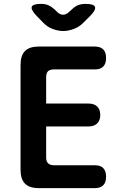

<svg xmlns="http://www.w3.org/2000/svg" viewBox="-20 -970 640 990"><path d="M218 -436H437Q465 -436 481 -421Q497 -406 497 -377Q497 -349 481 -333.5Q465 -318 437 -318H218V-158Q218 -138 228 -128Q238 -118 258 -118H469Q498 -118 512.5 -103Q527 -88 527 -59Q527 -30 512.5 -15Q498 0 469 0H180Q132 0 109 -23Q86 -46 86 -94V-636Q86 -684 109 -707Q132 -730 180 -730H469Q498 -730 512.5 -715Q527 -700 527 -671Q527 -642 512.5 -627Q498 -612 469 -612H258Q237 -612 227.5 -602.5Q218 -593 218 -572ZM192 -950Q214 -950 230.5 -942.5Q247 -935 263 -920L272 -911Q288 -894 305 -894Q322 -894 339 -911L350 -921Q366 -937 383 -943.5Q400 -950 421 -950Q463 -950 469.5 -935Q476 -920 447 -890L411 -854Q389 -831 360 -820.5Q331 -810 306 -810Q281 -810 252 -820.5Q223 -831 202 -854L167 -890Q138 -921 144 -935.5Q150 -950 192 -950Z"/></svg>

Font: Maple Mono Normal NL
Style: Bold
Weight: 700
Monospace: yes
Designer: subframe7536
Version: Version 7.000